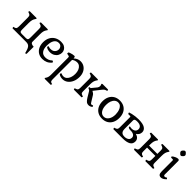

<svg xmlns="http://www.w3.org/2000/svg" viewBox="280 -2197 3936 3936"><g transform="rotate(45 2248.5 -229.0)"><path d="M599 180 595 158Q576 78 546.5 39Q517 0 455 0H56L45 -31L65 -37Q101 -45 112 -62Q123 -79 123 -122V-375Q123 -418 111.5 -434Q100 -450 65 -460L45 -467L56 -497H255L267 -482L255 -467Q233 -436 223.5 -402Q214 -368 214 -312V-122Q214 -79 225.5 -65.5Q237 -52 273 -52H391Q427 -52 439 -65.5Q451 -79 451 -122V-375Q451 -418 438.5 -434Q426 -450 391 -460L369 -467L382 -497H582L593 -482L582 -467Q559 -436 550 -402Q541 -368 541 -312V-97Q541 -66 567.5 -52.5Q594 -39 631 -39V168Z M931 14Q861 14 809.5 -18Q758 -50 729.5 -107.5Q701 -165 701 -242Q701 -323 733 -383Q765 -443 823.5 -476.5Q882 -510 960 -510Q1018 -510 1055.5 -489Q1093 -468 1111.5 -434.5Q1130 -401 1130 -363Q1130 -322 1108.5 -283Q1087 -244 1044.5 -219Q1002 -194 939 -194Q929 -194 910.5 -196.5Q892 -199 873.5 -204.5Q855 -210 842 -219Q829 -228 829 -241Q829 -249 833.5 -256Q838 -263 844 -263Q852 -263 864.5 -256.5Q877 -250 908 -250Q951 -250 979 -266.5Q1007 -283 1021 -309.5Q1035 -336 1035 -364Q1035 -401 1011 -430.5Q987 -460 940 -460Q876 -460 840 -404Q804 -348 804 -242Q804 -154 841.5 -103Q879 -52 952 -52Q994 -52 1031 -66Q1068 -80 1098 -109Q1102 -113 1107 -113Q1115 -113 1124 -103.5Q1133 -94 1133 -84Q1133 -79 1129 -75Q1052 14 931 14Z M1256 266 1244 251 1256 235Q1274 209 1281 181Q1288 153 1288 106V-381Q1288 -396 1284 -403.5Q1280 -411 1267 -414L1215 -425V-458Q1226 -468 1250.5 -477Q1275 -486 1303.5 -492Q1332 -498 1354 -498Q1378 -498 1378 -452V-447Q1443 -510 1522 -510Q1585 -510 1633 -479Q1681 -448 1708 -393.5Q1735 -339 1735 -268Q1735 -187 1706.5 -123.5Q1678 -60 1628.5 -23Q1579 14 1515 14Q1456 14 1415 -13Q1406 -19 1406 -31Q1406 -40 1409.5 -48Q1413 -56 1421 -56Q1429 -56 1443.5 -48Q1458 -40 1492 -40Q1532 -40 1563 -67Q1594 -94 1611.5 -141Q1629 -188 1629 -248Q1629 -306 1611.5 -350Q1594 -394 1562.5 -419Q1531 -444 1490 -444Q1429 -444 1378 -405V155Q1378 192 1386.5 208Q1395 224 1420 230L1441 235L1430 266Z M2273 14Q2230 14 2203 -10.5Q2176 -35 2150 -77L2081 -192Q2071 -210 2056 -218Q2041 -226 2024 -233Q2021 -235 2020.5 -238Q2020 -241 2020 -245Q2020 -250 2023 -257.5Q2026 -265 2037 -265H2055L2145 -374Q2156 -388 2160.5 -402.5Q2165 -417 2165 -431Q2165 -449 2158 -466L2150 -482L2166 -497H2329L2340 -466L2321 -460Q2300 -455 2282.5 -444Q2265 -433 2247 -410L2122 -252Q2140 -243 2160.5 -228.5Q2181 -214 2194 -191L2272 -65Q2280 -53 2287 -45.5Q2294 -38 2305 -38Q2325 -38 2342 -51L2358 -23Q2339 -4 2317 5Q2295 14 2273 14ZM1834 0 1825 -31 1844 -38Q1879 -48 1891 -63.5Q1903 -79 1903 -122V-375Q1903 -418 1891 -434Q1879 -450 1844 -460L1825 -467L1834 -497H2034L2046 -483L2034 -467Q2012 -436 2002.5 -402Q1993 -368 1993 -312V-115Q1993 -87 1998 -72.5Q2003 -58 2015.5 -50.5Q2028 -43 2049 -36L2068 -30L2059 0Z M2662 14Q2587 14 2532.5 -18Q2478 -50 2448 -109Q2418 -168 2418 -248Q2418 -329 2448 -387.5Q2478 -446 2532.5 -478Q2587 -510 2662 -510Q2737 -510 2791.5 -478Q2846 -446 2876 -387.5Q2906 -329 2906 -248Q2906 -168 2876 -109Q2846 -50 2791.5 -18Q2737 14 2662 14ZM2659 -40Q2721 -40 2761 -96.5Q2801 -153 2801 -245Q2801 -275 2794.5 -312Q2788 -349 2772.5 -382Q2757 -415 2731 -436.5Q2705 -458 2665 -458Q2623 -458 2590.5 -431.5Q2558 -405 2540 -357.5Q2522 -310 2522 -247Q2522 -153 2559 -96.5Q2596 -40 2659 -40Z M2979 0 2969 -32 2989 -38Q3024 -49 3036 -65Q3048 -81 3048 -124V-413Q3048 -426 3043.5 -430Q3039 -434 3029 -434H2975L2964 -469Q2989 -479 3028.5 -488Q3068 -497 3114.5 -503Q3161 -509 3206 -509Q3331 -509 3388 -472.5Q3445 -436 3445 -373Q3445 -336 3426 -306Q3407 -276 3375 -258Q3425 -244 3452 -214Q3479 -184 3479 -140Q3479 -67 3420 -33.5Q3361 0 3251 0ZM3253 -50Q3282 -50 3310 -59.5Q3338 -69 3356.5 -90Q3375 -111 3375 -144Q3375 -185 3342.5 -207.5Q3310 -230 3256 -230H3249Q3219 -230 3197 -238Q3175 -246 3175 -261Q3175 -279 3186 -279Q3191 -279 3201.5 -275.5Q3212 -272 3233 -272Q3287 -272 3317 -296.5Q3347 -321 3347 -364Q3347 -406 3315 -431.5Q3283 -457 3215 -457Q3181 -457 3164.5 -450Q3148 -443 3143.5 -433.5Q3139 -424 3139 -415V-168Q3139 -125 3151 -101Q3163 -77 3181 -66Q3199 -55 3218.5 -52.5Q3238 -50 3253 -50Z M3578 0 3567 -31 3587 -38Q3622 -48 3634 -63.5Q3646 -79 3646 -122V-375Q3646 -418 3634 -434Q3622 -450 3587 -460L3567 -467L3578 -497H3777L3789 -483L3777 -467Q3755 -437 3745.5 -402.5Q3736 -368 3736 -312V-279H3977V-375Q3977 -418 3965 -434Q3953 -450 3918 -460L3896 -467L3908 -497H4107L4120 -483L4107 -467Q4085 -437 4076 -402.5Q4067 -368 4067 -312V-115Q4067 -74 4078.5 -60Q4090 -46 4122 -36L4140 -30L4131 0H3908L3896 -31L3918 -38Q3953 -48 3965 -63.5Q3977 -79 3977 -122V-221H3736V-115Q3736 -74 3748 -60Q3760 -46 3792 -36L3812 -30L3802 0Z M4370 14Q4329 14 4311 -11Q4293 -36 4293 -92V-402Q4293 -424 4273 -424H4229L4220 -450Q4249 -476 4286.5 -493Q4324 -510 4352 -510Q4366 -510 4374.5 -501Q4383 -492 4383 -478V-88Q4383 -54 4413 -54Q4438 -54 4463 -75L4482 -49Q4456 -20 4426 -3Q4396 14 4370 14ZM4340 -593Q4329 -593 4314.5 -604Q4300 -615 4289.5 -630Q4279 -645 4279 -658Q4279 -671 4289.5 -686.5Q4300 -702 4314 -713Q4328 -724 4340 -724Q4353 -724 4367.5 -713Q4382 -702 4392.5 -686.5Q4403 -671 4403 -658Q4403 -645 4392.5 -630Q4382 -615 4367.5 -604Q4353 -593 4340 -593Z"/></g></svg>

Font: Gabriela
Style: Regular
Weight: 400
Designer: Eduardo Rodriguez Tunni
Foundry: Eduardo Rodriguez Tunni
Version: Version 2.001;gftools[0.9.26]